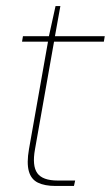

<svg xmlns="http://www.w3.org/2000/svg" viewBox="-20 -616 367 636"><path d="M164 0Q128 0 105.5 -11Q83 -22 75.5 -49Q68 -76 76 -122L139 -478H53L56 -496H142L164 -596H180L162 -496H327L324 -478H159L96 -122Q86 -67 103.5 -42.5Q121 -18 171 -18H229L225 0Z"/></svg>

Font: DM Sans 36pt Thin
Style: Italic
Weight: 250
Italic angle: -10°
Designer: Colophon Foundry, Jonny Pinhorn
Foundry: Colophon Foundry
Version: Version 4.004;gftools[0.9.30]